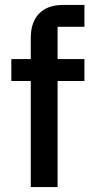

<svg xmlns="http://www.w3.org/2000/svg" viewBox="-20 -760 380 780"><path d="M105 0V-431H26V-520H105V-606Q105 -670 139 -705Q173 -740 237 -740H323V-651H214V-520H323V-431H214V0Z"/></svg>

Font: IBM Plex Sans Medm
Style: Regular
Weight: 500
Designer: Mike Abbink, Paul van der Laan, Pieter van Rosmalen
Foundry: Bold Monday
Version: Version 3.005